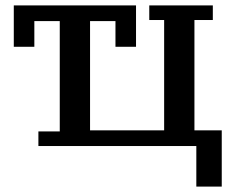

<svg xmlns="http://www.w3.org/2000/svg" viewBox="-20 -540 866 710"><path d="M122 -54H201V-462H107V-367H31V-520H483V-367H407V-462H313V-58H587V-466H532V-520H767V-466H699V-58H800V150H706V0H122Z"/></svg>

Font: IBM Plex Serif Medm
Style: Regular
Weight: 500
Designer: Mike Abbink, Paul van der Laan, Pieter van Rosmalen
Foundry: Bold Monday
Version: Version 3.001